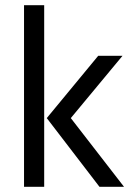

<svg xmlns="http://www.w3.org/2000/svg" viewBox="-20 -723 520 743"><path d="M254 -266 460 0H365L161 -266L360 -507H454ZM151 0H73V-703H151Z"/></svg>

Font: Hind Vadodara
Style: Regular
Weight: 400
Designer: Hitesh Malaviya
Foundry: Indian Type Foundry
Version: Version 0.702;PS 1.0;hotconv 1.0.81;makeotf.lib2.5.63406